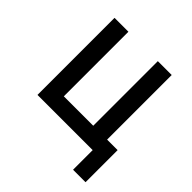

<svg xmlns="http://www.w3.org/2000/svg" viewBox="-184 -689 969 969"><g transform="rotate(45 300.0 -205.0)"><path d="M482 140V0H88V-550H187V-89H397V-550H496V-89H571V140Z"/></g></svg>

Font: JetBrainsMono NFM Medium
Style: Regular
Weight: 500
Monospace: yes
Designer: Philipp Nurullin, Konstantin Bulenkov
Foundry: JetBrains
Version: Version 2.304; ttfautohint (v1.8.4.7-5d5b);Nerd Fonts 3.3.0